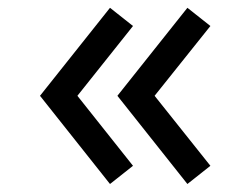

<svg xmlns="http://www.w3.org/2000/svg" viewBox="-20 -510 610 480"><path d="M506 -95.5 366.5 -270.5 506 -445 448.5 -490.5 273.5 -270.5 448.5 -50ZM312.5 -95.5 173.5 -270.5 312.5 -445 255 -490.5 80 -270.5 255 -50Z"/></svg>

Font: Manrope SemiBold
Style: Regular
Weight: 600
Designer: Mikhail Sharanda
Foundry: Mikhail Sharanda
Version: Version 4.505